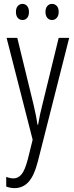

<svg xmlns="http://www.w3.org/2000/svg" viewBox="-20 -727 383 988"><path d="M14 -532H69L153 -187Q162 -148 166 -127Q170 -106 173 -85H176Q181 -114 186 -138Q191 -162 198 -188L282 -532H336L175 103Q156 177 127 209Q98 241 55 241Q44 241 33.5 239Q23 237 12 233V183Q32 191 49 191Q73 191 90.5 170.5Q108 150 123 93L148 -8ZM62 -666Q62 -685 71.5 -696Q81 -707 96 -707Q110 -707 119.5 -696Q129 -685 129 -666Q129 -645 119.5 -634.5Q110 -624 96 -624Q81 -624 71.5 -635Q62 -646 62 -666ZM214 -666Q214 -685 223.5 -696Q233 -707 248 -707Q262 -707 272 -696.5Q282 -686 282 -666Q282 -646 272 -635Q262 -624 248 -624Q233 -624 223.5 -635Q214 -646 214 -666Z"/></svg>

Font: Noto Sans Hebrew ExtraCondensed Light
Style: Regular
Weight: 300
Width: 2
Designer: Monotype Design Team
Foundry: Monotype Imaging Inc.
Version: Version 2.004; ttfautohint (v1.8.4.7-5d5b)